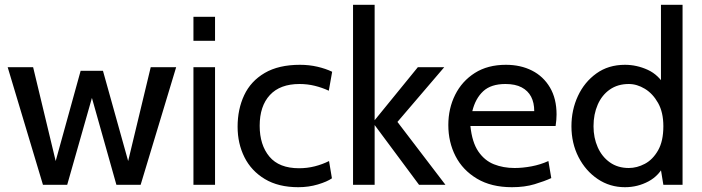

<svg xmlns="http://www.w3.org/2000/svg" viewBox="-20 -770 2924 800"><path d="M159 0 12 -490H118L212 -99L316 -475H409L514 -99L608 -490H714L566 0H465L363 -362L260 0Z M786 0V-490H876V0ZM786 -600V-700H876V-600Z M1223 10Q1140 10 1083.5 -24Q1027 -58 998.5 -115Q970 -172 970 -242Q970 -315 997.5 -373.5Q1025 -432 1083 -466Q1141 -500 1230 -500Q1268 -500 1302.5 -492Q1337 -484 1364 -471L1350 -392Q1322 -405 1291.5 -412.5Q1261 -420 1228 -420Q1147 -420 1104.5 -374Q1062 -328 1062 -246Q1062 -166 1102.5 -117.5Q1143 -69 1226 -69Q1260 -69 1291.5 -77Q1323 -85 1351 -99L1363 -27Q1343 -13 1304.5 -1.5Q1266 10 1223 10Z M1451 0V-750H1541V-269L1721 -490H1831L1636 -262L1836 0H1726L1541 -249V0Z M2113 10Q2027 10 1967.5 -25.5Q1908 -61 1878 -119.5Q1848 -178 1848 -249Q1848 -318 1876.5 -375Q1905 -432 1958.5 -466Q2012 -500 2088 -500Q2149 -500 2196.5 -476Q2244 -452 2271.5 -405.5Q2299 -359 2299 -293Q2299 -282 2298 -270Q2297 -258 2295 -245H1940Q1947 -177 1973 -139Q1999 -101 2038 -85.5Q2077 -70 2124 -70Q2158 -70 2195 -77Q2232 -84 2265 -99L2277 -28Q2249 -15 2207.5 -2.5Q2166 10 2113 10ZM1948 -307H2206Q2206 -342 2193 -367Q2180 -392 2153.5 -406Q2127 -420 2086 -420Q2026 -420 1993.5 -390Q1961 -360 1948 -307Z M2584 10Q2521 10 2470.5 -24Q2420 -58 2390.5 -115.5Q2361 -173 2361 -244Q2361 -312 2388 -370Q2415 -428 2465 -464Q2515 -500 2584 -500Q2633 -500 2679 -479Q2725 -458 2753 -408L2734 -395V-750H2824V0H2744L2727 -104L2750 -88Q2728 -39 2682.5 -14.5Q2637 10 2584 10ZM2600 -70Q2634 -70 2667 -87.5Q2700 -105 2722 -143.5Q2744 -182 2744 -244Q2744 -302 2722 -341Q2700 -380 2667 -400Q2634 -420 2600 -420Q2554 -420 2521 -397Q2488 -374 2470.5 -334Q2453 -294 2453 -244Q2453 -196 2470.5 -156.5Q2488 -117 2521 -93.5Q2554 -70 2600 -70Z"/></svg>

Font: Cabin VF Beta
Style: Regular
Weight: 400
Designer: Pablo Impallari
Foundry: Pablo Impallari. http://www.impallari.com Igino Marini. http://www.ikern.com
Version: Version 2.200